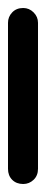

<svg xmlns="http://www.w3.org/2000/svg" viewBox="-20 -460 115 480"><path d="M0 -38H75V-403H0ZM38 -75Q21 -75 10.5 -64Q0 -53 0 -38Q0 -21 10.5 -10.5Q21 0 38 0Q53 0 64 -10.5Q75 -21 75 -38Q75 -53 64 -64Q53 -75 38 -75ZM38 -440Q21 -440 10.5 -429Q0 -418 0 -403Q0 -386 10.5 -375.5Q21 -365 38 -365Q53 -365 64 -375.5Q75 -386 75 -403Q75 -418 64 -429Q53 -440 38 -440Z"/></svg>

Font: Wavefont Medium
Style: Regular
Weight: 500
Version: Version 3.004;gftools[0.9.33]